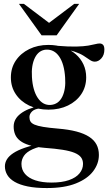

<svg xmlns="http://www.w3.org/2000/svg" viewBox="-20 -738 562 998"><path d="M223.5 239.5Q165 239.5 123.8 231Q82.5 222.5 56.2 207.2Q30 192 17.8 171.2Q5.5 150.5 5.5 126.5Q5.5 107.5 15.8 90.5Q26 73.5 48.8 58.2Q71.5 43 109 30Q146.5 17 201.5 6.5H238.5V15Q182 23 150 37.5Q118 52 104.8 71.5Q91.5 91 91.5 114Q91.5 144.5 110.2 166.2Q129 188 164 199.5Q199 211 248 211Q302 211 338.5 198.2Q375 185.5 393.2 163.2Q411.5 141 411.5 114Q411.5 93.5 400.8 79.5Q390 65.5 366.5 56Q343 46.5 305 40.5Q267 34.5 212.5 30.5Q165 26.5 133.5 17Q102 7.5 84 -6.8Q66 -21 58.5 -39.5Q51 -58 51 -80Q51 -119.5 86.8 -147Q122.5 -174.5 185.5 -187.5L194 -175.5Q160.5 -172.5 146.8 -159Q133 -145.5 133 -129.5Q133 -116 138.5 -106.5Q144 -97 159.5 -90.2Q175 -83.5 204.5 -78.5Q234 -73.5 282 -69.5Q337 -65 377 -54.5Q417 -44 443 -27.2Q469 -10.5 481.5 13Q494 36.5 494 67.5Q494 113 464.2 152.2Q434.5 191.5 374.5 215.5Q314.5 239.5 223.5 239.5ZM232 -168Q175.5 -168 131.2 -189.5Q87 -211 61.8 -248.8Q36.5 -286.5 36.5 -335.5Q36.5 -385 62 -423Q87.5 -461 131.8 -482.8Q176 -504.5 231.5 -504.5Q275 -504.5 311.2 -491.8Q347.5 -479 373.5 -456.5Q399.5 -434 413.8 -403.2Q428 -372.5 428 -336Q428 -287 402.8 -249Q377.5 -211 333.2 -189.5Q289 -168 232 -168ZM243.5 -192.5Q284.5 -196 303.8 -235.2Q323 -274.5 318.5 -335Q314 -405.5 288 -443.8Q262 -482 219.5 -480Q181 -477 161.5 -437.8Q142 -398.5 146 -337.5Q150 -268.5 176.2 -229.2Q202.5 -190 243.5 -192.5ZM297.5 -480.5 276.5 -500Q337.5 -495 376.8 -496Q416 -497 439 -501Q462 -505 475.2 -508.5Q488.5 -512 498 -512Q509 -512 515.8 -504.8Q522.5 -497.5 522.5 -480.5Q522.5 -452 507 -434.8Q491.5 -417.5 473 -417.5Q460 -417.5 447 -426.5Q434 -435.5 415.5 -447.5Q397 -459.5 368.8 -469.2Q340.5 -479 297.5 -480.5ZM254.5 -604.5H215.5L366 -718H391.5L274.5 -554.5H196L78.5 -718H104Z"/></svg>

Font: Newsreader 60pt Medium
Style: Regular
Weight: 500
Designer: Hugues Gentile
Foundry: Production Type
Version: Version 1.003